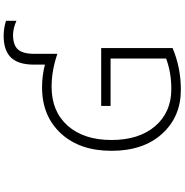

<svg xmlns="http://www.w3.org/2000/svg" viewBox="-0 -989 1000 1040"><g transform="rotate(-90 500.0 -469.0)"><path d="M759.8 -420.9V-34.2Q653.3 10.7 534.2 10.7Q387.7 10.7 295.4 -90.8Q203.1 -192.4 203.1 -365.2Q203.1 -537.1 297.4 -639.2Q391.6 -741.2 546.9 -741.2Q611.3 -741.2 669.9 -725.6V-784.2Q669.9 -869.1 708 -909.2Q746.1 -949.2 826.2 -949.2Q867.2 -949.2 907.2 -936.5V-879.9Q868.2 -897.5 832 -898.4Q776.4 -898.4 752.4 -872.1Q728.5 -845.7 728.5 -783.2V-658.2Q637.7 -689.5 549.8 -689.5Q416 -689.5 338.9 -602.1Q261.7 -514.6 261.7 -365.2Q261.7 -215.8 336.9 -128.4Q412.1 -41 537.1 -41Q627.9 -41 703.1 -69.3V-370.1H446.3V-420.9Z"/></g></svg>

Font: Gen Shin Gothic Monospace Light
Style: Regular
Weight: 300
Designer: [Source Han Sans]
Ryoko NISHIZUKA  (kana & ideographs); Paul D. Hunt (Latin, Greek & Cyrillic); Wenlong ZHANG  (bopomofo
Version: Version 1.002.20150607